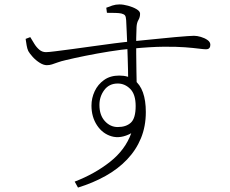

<svg xmlns="http://www.w3.org/2000/svg" viewBox="-20 -788 1040 869"><path d="M318 34Q409 -1 478 -55.5Q547 -110 574 -185Q526 -159 485 -171Q444 -183 419 -221Q394 -259 394 -310Q394 -344 408.5 -375Q423 -406 451 -426Q479 -446 520 -446Q561 -446 587.5 -426Q614 -406 627 -369.5Q640 -333 640 -281Q640 -216 618 -162.5Q596 -109 555 -66Q514 -23 457.5 8.5Q401 40 333 61ZM513 -213Q551 -213 572.5 -233Q594 -253 594 -308Q594 -361 569.5 -385.5Q545 -410 513 -410Q474 -410 452 -380.5Q430 -351 430 -313Q430 -267 454.5 -240Q479 -213 513 -213ZM192 -493Q177 -493 159.5 -504Q142 -515 128 -530.5Q114 -546 108 -557Q103 -568 100.5 -583Q98 -598 96 -612L117 -620Q126 -605 135.5 -589.5Q145 -574 158 -563Q171 -552 188 -552Q199 -552 231 -556Q263 -560 308 -566Q353 -572 402.5 -579Q452 -586 498.5 -592Q545 -598 580 -601Q643 -607 690.5 -612Q738 -617 772.5 -620Q807 -623 828 -624.5Q849 -626 858 -626Q872 -626 889 -621Q906 -616 919 -607Q932 -598 932 -585Q932 -576 927.5 -570.5Q923 -565 912 -565Q902 -565 879 -568Q856 -571 817.5 -574Q779 -577 720.5 -576.5Q662 -576 579 -568Q531 -564 475 -555Q419 -546 367 -535.5Q315 -525 278 -516Q256 -511 241 -505.5Q226 -500 215 -496.5Q204 -493 192 -493ZM560 -425Q560 -443 559.5 -468.5Q559 -494 558 -523.5Q557 -553 556 -584Q555 -615 553.5 -644Q552 -673 551 -697Q550 -713 545.5 -718.5Q541 -724 529 -727Q519 -729 503 -729.5Q487 -730 464 -730L461 -753Q473 -758 488.5 -763Q504 -768 521 -768Q538 -768 560 -762Q582 -756 598 -746.5Q614 -737 614 -726Q614 -710 606.5 -697.5Q599 -685 598 -665Q597 -647 596.5 -615.5Q596 -584 596.5 -545Q597 -506 597.5 -465Q598 -424 599 -388Z"/></svg>

Font: Noto Serif SC ExtraLight
Style: Regular
Weight: 200
Designer: Ryoko NISHIZUKA 西塚涼子 (kana & ideographs); Frank Grießhammer (Latin, Greek & Cyrillic); Wenlong ZHANG 张文龙 (bopomofo); San
Foundry: Adobe
Version: Version 2.002-H1;hotconv 1.1.0;makeotfexe 2.6.0